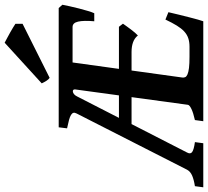

<svg xmlns="http://www.w3.org/2000/svg" viewBox="-73 -831 885 817"><g transform="rotate(-90 369.5 -422.5)"><path d="M397.5 -545.4Q397.9 -550.8 395.3 -553.2Q392.6 -555.7 387.7 -554.9Q382.8 -554.2 377.4 -550Q372.1 -545.9 367.7 -537.1L276.4 -358.9H372.1ZM726.1 -148.4Q721.2 -127.4 715.6 -104.2Q710 -81.1 704.6 -60.3Q699.2 -39.6 694.8 -23.4Q690.4 -7.3 687.5 0H262.2L267.1 -35.6Q297.9 -42.5 314.5 -50.5Q331.1 -58.6 332 -65.4L364.7 -305.2H250L128.9 -68.8Q121.1 -54.7 131.1 -47.4Q141.1 -40 173.3 -35.6L168.5 0H-19L-14.2 -35.6Q13.7 -40 30.8 -47.4Q47.9 -54.7 55.7 -68.8L294.9 -538.6Q299.3 -546.9 297.9 -552.5Q296.4 -558.1 289.1 -562.7Q281.7 -567.4 267.6 -571.3Q253.4 -575.2 231.9 -579.6L236.3 -615.2H743.7L757.8 -599.6Q755.4 -586.9 751.2 -567.9Q747.1 -548.8 741.9 -528.8Q736.8 -508.8 731.4 -491Q726.1 -473.1 721.7 -463.9H687.5Q691.4 -509.3 686 -532.7Q680.7 -556.2 663.1 -556.2H512.2L484.9 -358.9H664.1L677.2 -341.8Q672.4 -335 665.8 -325.7Q659.2 -316.4 652.3 -307.4Q645.5 -298.3 638.7 -290.5Q631.8 -282.7 627 -278.3Q615.7 -292.5 598.1 -298.8Q580.6 -305.2 557.1 -305.2H478L448.2 -89.8Q447.3 -82.5 449.7 -76.9Q452.1 -71.3 461.7 -67.1Q471.2 -63 489 -60.8Q506.8 -58.6 536.6 -58.6H579.1Q600.1 -58.6 615.7 -64Q631.3 -69.3 644.3 -81.3Q657.2 -93.3 669.2 -112.8Q681.2 -132.3 694.8 -161.1ZM676.8 -769 446.8 -653.8Q439.9 -658.2 433.8 -668Q427.7 -677.7 423.3 -687.5L596.2 -845.2Q605.5 -840.3 616.9 -834.2Q628.4 -828.1 639.6 -821.8Q650.9 -815.4 660.6 -809.6Q670.4 -803.7 676.8 -799.3Z"/></g></svg>

Font: Gentium Basic
Style: Bold Italic
Weight: 700
Italic angle: -8°
Designer: J. Victor Gaultney and Annie Olsen
Foundry: SIL International
Version: Version 1.102; 2013; Maintenance release